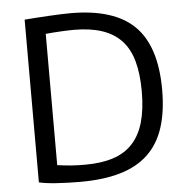

<svg xmlns="http://www.w3.org/2000/svg" viewBox="-53 -801 836 864"><g transform="rotate(-5 364.5 -369.0)"><path d="M276 11Q218 11 167.5 7.5Q117 4 89 -3V-738Q115 -740 143.5 -742Q172 -744 199.5 -745.5Q227 -747 252 -748Q277 -749 297 -749Q494 -749 586 -657.5Q678 -566 678 -370Q678 -271 654.5 -199Q631 -127 582 -80.5Q533 -34 457 -11.5Q381 11 276 11ZM303 -64Q377 -64 430.5 -81.5Q484 -99 518.5 -136.5Q553 -174 569.5 -232Q586 -290 586 -370Q586 -450 570 -507.5Q554 -565 519.5 -601.5Q485 -638 432 -655.5Q379 -673 306 -673Q280 -673 244 -671Q208 -669 178 -666V-73Q214 -68 242 -66Q270 -64 303 -64Z"/></g></svg>

Font: Encode Sans
Style: Regular
Weight: 400
Designer: Pablo Impallari, Andres Torresi
Foundry: Pablo Impallari, Andres Torresi
Version: Version 1.000; ttfautohint (v1.00) -l 8 -r 50 -G 200 -x 14 -